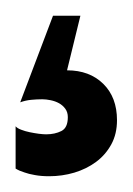

<svg xmlns="http://www.w3.org/2000/svg" viewBox="-20 -30 170 246"><path d="M129.9 124Q129.9 141.6 122.6 155Q115.2 168.5 103 177.5Q90.8 186.5 75.2 191.2Q59.6 195.8 43 195.8Q32.7 195.8 24.7 194.3Q16.6 192.9 11.2 190.9Q4.9 189 0 186V131.8Q2 134.3 7.1 136.2Q12.2 138.2 18.1 139.4Q23.9 140.6 29.8 141.4Q35.6 142.1 39.1 142.1Q50.3 142.1 58.6 137.9Q66.9 133.8 66.9 120.1Q66.9 113.8 63.7 109.4Q60.5 105 55.7 102.3Q50.8 99.6 44.9 98.4Q39.1 97.2 34.2 97.2Q27.3 97.2 20 97.9Q12.7 98.6 5.9 101.1L47.9 -9.8H83L65.9 60.1Q94.7 60.1 112.3 77.4Q129.9 94.7 129.9 124Z"/></svg>

Font: Rum Raisin
Style: Regular
Weight: 400
Designer: Astigmatic (AOETI)
Foundry: Astigmatic (AOETI)
Version: Version 1.000